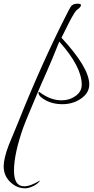

<svg xmlns="http://www.w3.org/2000/svg" viewBox="-74 -756 511 1043"><path d="M63 267Q16 267 -20 231Q-54 197 -54 148V145Q-54 128 -47.5 99Q-41 70 -26 31Q-15 3 -3 -24.5Q9 -52 20 -80Q153 -414 292 -686Q296 -694 300.5 -702.5Q305 -711 310 -719Q320 -736 348 -736Q366 -736 366 -728Q366 -724 365 -723Q358 -712 349 -706Q339 -700 330 -685Q308 -651 260 -551Q411 -388 411 -297Q411 -249 361 -217Q319 -190 265 -190Q196 -190 149 -228Q135 -240 135 -253Q135 -257 138 -257Q139 -257 143 -254Q201 -211 260 -211Q303 -211 334 -233Q370 -257 370 -296Q370 -394 248 -530Q235 -496 210 -436.5Q185 -377 147 -292Q113 -211 89 -154Q65 -97 53 -65Q2 79 2 171Q2 256 57 256Q92 256 144 224Q135 240 109 254Q96 260 84.5 263.5Q73 267 63 267Z"/></svg>

Font: Ruthie
Style: Regular
Weight: 400
Designer: Robert E. Leuschke
Foundry: Robert E. Leuschke
Version: Version 1.012